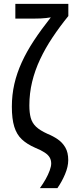

<svg xmlns="http://www.w3.org/2000/svg" viewBox="-20 -780 395 996"><path d="M334 50.8Q334 84.5 317.4 123.8Q300.8 163.1 277.8 195.8H187Q203.1 173.8 216.6 149.9Q230 126 237.8 104.5Q245.6 83 245.6 68.4Q245.6 50.8 238 37.4Q230.5 23.9 212.4 11.7Q194.3 -0.5 163.1 -13.2Q119.6 -32.2 93 -57.4Q66.4 -82.5 54 -122.8Q41.5 -163.1 41.5 -226.6Q41.5 -287.6 54.4 -344.2Q67.4 -400.9 92.8 -456.5Q118.2 -512.2 156 -569.6Q193.8 -627 243.7 -689.9Q232.4 -688 219.2 -686.5Q206.1 -685.1 191.4 -684.3Q176.8 -683.6 159.7 -683.6H59.6V-759.8H334.5V-696.8Q289.6 -641.6 252.2 -585.4Q214.8 -529.3 188 -472.2Q161.1 -415 146.7 -355.5Q132.3 -295.9 132.3 -232.9Q132.3 -195.3 139.4 -168.9Q146.5 -142.6 166.7 -123Q187 -103.5 227.1 -85.4Q254.9 -74.2 279.3 -57.6Q303.7 -41 318.8 -15.1Q334 10.7 334 50.8Z"/></svg>

Font: Open Sans Condensed Medium
Style: Regular
Weight: 500
Width: 3
Designer: Monotype Design Team
Foundry: Monotype Imaging Inc.
Version: Version 3.000